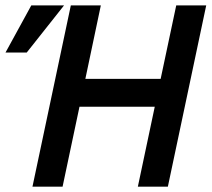

<svg xmlns="http://www.w3.org/2000/svg" viewBox="-20 -696 789 716"><path d="M494.1 0 557.1 -297.9H276.4L213.4 0H101.1L244.1 -675.8H356L298.3 -401.9H579.1L637.2 -675.8H749L606 0ZM218.8 -675.8 79.6 -500H0.5L96.7 -675.8Z"/></svg>

Font: Clear Sans Medium
Style: Italic
Weight: 500
Italic angle: -12°
Foundry: Intel Corporation
Version: Version 1.00